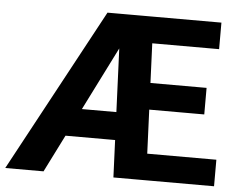

<svg xmlns="http://www.w3.org/2000/svg" viewBox="-51 -772 1043 834"><g transform="rotate(5 470.5 -355.5)"><path d="M167.9 0H1L384.6 -710.9H474.2L485.6 -633.4ZM537.9 -162.6H170.2V-284H537.9ZM911.4 0H553.8V-115.7H911.4ZM614.8 0H472.6L442.8 -710.9H585.1ZM841.9 -307.1H534V-422.9H841.9ZM881.4 -595.2H524V-710.9H881.4Z"/></g></svg>

Font: Heebo
Style: Regular
Weight: 400
Designer: Oded Ezer
Foundry: Ezer Type House
Version: Version 3.100